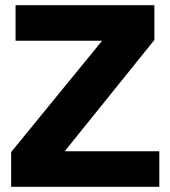

<svg xmlns="http://www.w3.org/2000/svg" viewBox="-20 -720 656 740"><path d="M23 0V-134L372 -561V-563H40V-700H575V-566L231 -139V-137H594V0Z"/></svg>

Font: Georama ExtraCondensed Thin
Style: Bold
Weight: 700
Version: Version 1.001